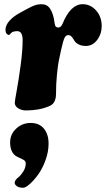

<svg xmlns="http://www.w3.org/2000/svg" viewBox="-20 -511 501 907"><path d="M370.6 -491.2Q407.2 -491.2 433.8 -461.7Q460.4 -432.1 460.4 -388.2Q460.4 -350.6 439 -322.3Q417.5 -293.9 385.7 -293.9Q364.3 -293.9 350.1 -302Q335.9 -310.1 330.8 -319.6Q325.7 -329.1 318.8 -337.2Q312 -345.2 302.7 -345.2Q291.5 -345.2 285.2 -332.8Q278.8 -320.3 269 -276.9Q260.7 -239.7 257.1 -220.5Q253.4 -201.2 249 -158.2Q244.6 -115.2 244.6 -65.9Q243.7 -21.5 212.9 -9.8Q166.5 10.7 103 10.7Q82.5 10.7 66.2 0.7Q49.8 -9.3 49.8 -25.9Q49.8 -33.2 59.1 -84Q68.4 -134.8 77.6 -203.4Q86.9 -272 86.9 -321.8Q86.9 -361.8 63.5 -363.8Q55.7 -364.3 46.1 -362.1Q36.6 -359.9 34.2 -356.4Q33.2 -355.5 32.2 -354.5Q31.2 -353.5 30.5 -352.8Q29.8 -352.1 28.8 -351.3Q27.8 -350.6 27.3 -349.6Q24.4 -344.2 17.1 -347.2Q5.9 -352.5 5.9 -370.1Q5.9 -392.1 25.1 -413.3Q44.4 -434.6 74.2 -450.2Q78.1 -452.6 88.9 -458.5Q99.6 -464.4 103.3 -466.3Q106.9 -468.3 115.7 -472.9Q124.5 -477.5 128.4 -479.2Q132.3 -481 139.6 -484.1Q147 -487.3 151.9 -488.3Q156.7 -489.3 162.6 -490.2Q168.5 -491.2 174.3 -491.2Q203.1 -491.2 216.3 -470.2Q232.9 -446.3 238.3 -399.4Q240.2 -380.9 255.4 -380.9Q267.6 -380.9 275.4 -398.4Q313 -491.2 370.6 -491.2ZM49.3 352.5Q49.3 339.8 68.4 325.2Q79.1 316.4 90.3 298.6Q101.6 280.8 101.6 260.7Q101.6 251.5 94 246.1Q86.4 240.7 75.7 236.3Q64.9 231.9 54 225.1Q43 218.3 35.4 202.1Q27.8 186 27.8 161.6Q27.8 123 56.6 96.4Q85.4 69.8 125 69.8Q165.5 69.8 187.5 96.7Q209.5 123.5 209.5 167.5Q209.5 206.5 194.8 246.3Q180.2 286.1 160.2 313.7Q140.1 341.3 120.4 358.6Q100.6 376 89.4 376Q69.8 376 59.6 368.4Q49.3 360.8 49.3 352.5Z"/></svg>

Font: Cooper* ExtraBold
Style: Italic
Weight: 800
Italic angle: -7°
Designer: Owen Earl
Foundry: indestructible type*
Version: Version 0.001